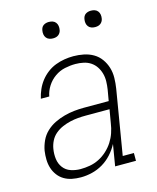

<svg xmlns="http://www.w3.org/2000/svg" viewBox="-110 -796 720 881"><g transform="rotate(-15 250.0 -355.5)"><path d="M165 8Q143 8 123 4Q103 0 86 -10Q69 -20 57 -36Q45 -52 39 -71Q33 -90 32.5 -111Q32 -132 35 -153Q39 -176 49.5 -199Q60 -222 78.5 -239.5Q97 -257 119.5 -268Q142 -279 166 -285.5Q190 -292 213.5 -294.5Q237 -297 260 -297H378L387 -349Q390 -368 390.5 -387.5Q391 -407 386 -425Q381 -443 371 -458Q361 -473 346 -483Q331 -493 312 -497Q293 -501 274 -501Q249 -501 223.5 -495.5Q198 -490 176 -474.5Q154 -459 139.5 -436.5Q125 -414 120 -388H80Q85 -410 94 -430.5Q103 -451 117 -469Q131 -487 149.5 -501Q168 -515 189 -523Q210 -531 231.5 -534.5Q253 -538 274 -538Q299 -538 323.5 -533Q348 -528 368.5 -516Q389 -504 403 -484.5Q417 -465 424 -442Q431 -419 430.5 -393.5Q430 -368 426 -343L375 -37H428V0H329L346 -102Q333 -77 313.5 -55.5Q294 -34 269.5 -19.5Q245 -5 218 1.5Q191 8 165 8ZM173 -29Q195 -29 217.5 -33Q240 -37 261 -47.5Q282 -58 300 -74.5Q318 -91 330.5 -110.5Q343 -130 350.5 -152Q358 -174 361 -196L372 -260H260Q241 -260 222.5 -258.5Q204 -257 184.5 -252.5Q165 -248 146.5 -240Q128 -232 112.5 -219Q97 -206 88 -188Q79 -170 76 -151Q72 -127 75 -103.5Q78 -80 91.5 -62Q105 -44 127 -36.5Q149 -29 173 -29ZM406 -641Q397 -641 388.5 -644Q380 -647 374.5 -654Q369 -661 367.5 -670.5Q366 -680 368 -690Q369 -696 372 -702Q375 -708 381 -712Q387 -716 393.5 -717.5Q400 -719 406 -719Q416 -719 424.5 -716Q433 -713 438.5 -706Q444 -699 445.5 -689.5Q447 -680 445 -670Q444 -664 440.5 -658Q437 -652 431.5 -648Q426 -644 419.5 -642.5Q413 -641 406 -641ZM206 -641Q197 -641 188.5 -644Q180 -647 174.5 -654Q169 -661 167.5 -670.5Q166 -680 168 -690Q169 -696 172 -702Q175 -708 181 -712Q187 -716 193.5 -717.5Q200 -719 206 -719Q216 -719 224.5 -716Q233 -713 238.5 -706Q244 -699 245.5 -689.5Q247 -680 245 -670Q244 -664 240.5 -658Q237 -652 231.5 -648Q226 -644 219.5 -642.5Q213 -641 206 -641Z"/></g></svg>

Font: Iosevka Curly Slab XLtObl
Style: Regular
Weight: 200
Italic angle: -9°
Monospace: yes
Designer: Belleve Invis
Foundry: Belleve Invis
Version: Version 11.1.0; ttfautohint (v1.8.3)